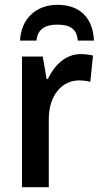

<svg xmlns="http://www.w3.org/2000/svg" viewBox="-20 -775 418 795"><path d="M218 -755C128 -755 67 -696 63 -607H131C136 -658 172 -673 217 -673C267 -673 298 -658 302 -607H369C365 -701 311 -755 218 -755ZM314 -551C252 -551 206 -506 178 -448H173L157 -541H71V0H182V-281C182 -381 237 -442 307 -442C323 -442 341 -440 354 -436L365 -545C349 -549 330 -551 314 -551Z"/></svg>

Font: Noto Sans UI SemiCondensed Medium
Style: Regular
Weight: 500
Width: 4
Designer: Monotype Design Team
Foundry: Monotype Imaging Inc.
Version: Version 1.901